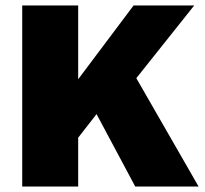

<svg xmlns="http://www.w3.org/2000/svg" viewBox="-20 -680 746 700"><path d="M332 -264 265 -178V0H61V-660H265V-391L467 -660H688L477 -395L704 0H473Z"/></svg>

Font: Work Sans ExtraBold
Style: Regular
Weight: 800
Designer: Wei Huang
Foundry: Wei Huang
Version: Version 1.500